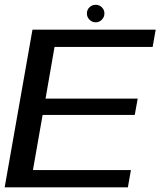

<svg xmlns="http://www.w3.org/2000/svg" viewBox="-27 -802 688 822"><path d="M-7 0H520.5L533.5 -74H114L155.5 -310H550L562.5 -380H168L206.5 -601H626.5L639.5 -675H112ZM382.5 -706.5Q398.5 -706.5 409.2 -717.8Q420 -729 420 -744.5Q420 -760 409 -770.8Q398 -781.5 383 -781.5Q367 -781.5 356 -770.8Q345 -760 345 -744.5Q345 -729 356 -717.8Q367 -706.5 382.5 -706.5Z"/></svg>

Font: Anybody SemiExpanded
Style: Italic
Weight: 400
Width: 6
Italic angle: -10°
Version: Version 1.113;gftools[0.9.25]